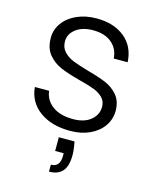

<svg xmlns="http://www.w3.org/2000/svg" viewBox="-117 -631 743 934"><g transform="rotate(15 255.0 -164.0)"><path d="M268 8Q174 8 114.5 -35.5Q55 -79 48 -154H120Q125 -108 163.5 -79.5Q202 -51 267 -51Q324 -51 356.5 -78Q389 -105 389 -145Q389 -173 371 -191Q353 -209 325.5 -219.5Q298 -230 251 -242Q190 -258 152 -274Q114 -290 87.5 -321.5Q61 -353 61 -406Q61 -446 85 -480Q109 -514 153 -534Q197 -554 253 -554Q341 -554 395 -509.5Q449 -465 453 -387H383Q380 -435 345.5 -464.5Q311 -494 251 -494Q198 -494 165 -469Q132 -444 132 -407Q132 -375 151.5 -354.5Q171 -334 200 -322.5Q229 -311 278 -297Q337 -281 372 -266Q407 -251 432 -222Q457 -193 458 -145Q458 -101 434 -66.5Q410 -32 367 -12Q324 8 268 8ZM303 52Q311 90 311 119Q311 175 288 200.5Q265 226 221 226V191Q267 191 267 135V121H224V52Z"/></g></svg>

Font: Fz Poppins Light
Style: Regular
Weight: 300
Designer: Ninad Kale (Devanagari), Jonny Pinhorn (Latin)
Foundry: Indian Type Foundry
Version: Vit hóa bi Vntype.Com & FontZin.Com